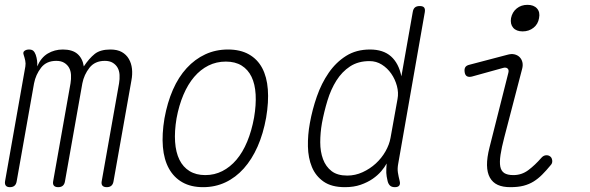

<svg xmlns="http://www.w3.org/2000/svg" viewBox="-23 -765 2443 795"><path d="M18 10Q6 10 1 3.5Q-4 -3 -2 -15L82 -490Q84 -502 81.5 -514Q79 -526 75 -538Q71 -549 78.5 -554.5Q86 -560 97 -560Q109 -560 115 -554.5Q121 -549 125 -538Q129 -526 130.5 -514Q132 -502 131 -490Q147 -527 175 -543.5Q203 -560 237 -560Q277 -560 298 -541.5Q319 -523 324 -490Q346 -523 369 -541.5Q392 -560 434 -560Q463 -560 481.5 -549.5Q500 -539 510.5 -521Q521 -503 523.5 -480Q526 -457 521 -431L447 -14Q445 -2 438 4Q431 10 419 10Q407 10 401.5 4Q396 -2 398 -14L470 -420Q473 -438 472 -455Q471 -472 464 -484.5Q457 -497 444 -505Q431 -513 411 -513Q370 -513 347.5 -484.5Q325 -456 318 -420L246 -14Q244 -2 237 4Q230 10 218 10Q206 10 200.5 4Q195 -2 197 -14L269 -420Q272 -438 271 -455Q270 -472 263 -484.5Q256 -497 243 -505Q230 -513 210 -513Q169 -513 147 -484.5Q125 -456 118 -420L46 -14Q44 -2 37 4Q30 10 18 10Z M818 10Q768 10 732.5 -10Q697 -30 676.5 -67Q656 -104 651.5 -156.5Q647 -209 658 -275Q670 -341 693 -393.5Q716 -446 750 -483Q784 -520 827 -540Q870 -560 921 -560Q972 -560 1007.5 -540Q1043 -520 1062.5 -483.5Q1082 -447 1086 -395Q1090 -343 1079 -278Q1067 -211 1043.5 -158Q1020 -105 986.5 -67.5Q953 -30 910.5 -10Q868 10 818 10ZM827 -40Q865 -40 897.5 -56.5Q930 -73 956 -103.5Q982 -134 1000.5 -178.5Q1019 -223 1029 -278Q1038 -331 1035.5 -374Q1033 -417 1018.5 -447Q1004 -477 977.5 -493.5Q951 -510 912 -510Q873 -510 840 -493.5Q807 -477 781 -446.5Q755 -416 736.5 -372.5Q718 -329 708 -275Q699 -221 702 -177.5Q705 -134 720 -103.5Q735 -73 762 -56.5Q789 -40 827 -40Z M1626 -88Q1622 -67 1624.5 -51Q1627 -35 1632 -15Q1635 -3 1630 3.5Q1625 10 1612 10Q1599 10 1592 3.5Q1585 -3 1582 -15Q1577 -36 1576.5 -49.5Q1576 -63 1578 -88Q1570 -73 1555.5 -56Q1541 -39 1520 -24.5Q1499 -10 1470.5 0Q1442 10 1405 10Q1350 10 1317 -13Q1284 -36 1268.5 -73.5Q1253 -111 1252 -158.5Q1251 -206 1260 -255Q1270 -311 1289 -365.5Q1308 -420 1338 -463.5Q1368 -507 1410 -533.5Q1452 -560 1509 -560Q1564 -560 1596 -531.5Q1628 -503 1639 -449L1686 -715Q1688 -728 1695 -734Q1702 -740 1715 -740Q1728 -740 1733 -734Q1738 -728 1736 -715ZM1415 -38Q1448 -38 1478.5 -52Q1509 -66 1533 -88Q1557 -110 1573 -138Q1589 -166 1594 -194L1623 -355Q1628 -381 1620.5 -409Q1613 -437 1597 -460Q1581 -483 1558 -497.5Q1535 -512 1507 -512Q1460 -512 1426.5 -490Q1393 -468 1370 -431.5Q1347 -395 1333 -349Q1319 -303 1310 -255Q1303 -215 1303 -176Q1303 -137 1314.5 -106Q1326 -75 1350 -56.5Q1374 -38 1415 -38Z M1931 -448Q1919 -445 1911 -449Q1903 -453 1901 -466Q1899 -479 1903.5 -486.5Q1908 -494 1921 -497L2077 -538Q2094 -543 2107 -540Q2120 -537 2128.5 -528.5Q2137 -520 2140 -507.5Q2143 -495 2139 -480L2065 -196Q2054 -154 2049.5 -124Q2045 -94 2048.5 -75.5Q2052 -57 2065 -48.5Q2078 -40 2103 -40Q2137 -40 2164.5 -60.5Q2192 -81 2219 -112Q2227 -121 2237 -122Q2247 -123 2254 -118Q2262 -113 2263.5 -101Q2265 -89 2257 -81Q2239 -59 2222 -42Q2205 -25 2186.5 -13.5Q2168 -2 2145 4Q2122 10 2090 10Q2059 10 2038 0.5Q2017 -9 2005.5 -29.5Q1994 -50 1993.5 -81Q1993 -112 2004 -155L2082 -464Q2085 -476 2078.5 -481.5Q2072 -487 2061 -484ZM2141 -635Q2115 -635 2102 -650Q2089 -665 2093 -690Q2098 -715 2116.5 -730Q2135 -745 2161 -745Q2187 -745 2200.5 -730Q2214 -715 2209 -690Q2205 -665 2186 -650Q2167 -635 2141 -635Z"/></svg>

Font: Maple Mono NL Thin
Style: Italic
Weight: 250
Italic angle: -10°
Monospace: yes
Designer: subframe7536
Version: Version 7.000